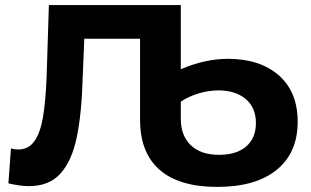

<svg xmlns="http://www.w3.org/2000/svg" viewBox="-20 -720 1220 754"><path d="M1149 -242Q1149 -120 1066.5 -53Q984 14 833 14Q684 14 607 -53Q530 -120 530 -250V-568H311L305 -422Q301 -274 281.5 -181Q262 -88 217.5 -38.5Q173 11 93 11Q60 11 13 0L23 -137Q36 -133 52 -133Q92 -133 115 -165.5Q138 -198 148.5 -258.5Q159 -319 163 -416L172 -700H691L690 -699V-448Q785 -489 875 -489Q1001 -489 1075 -424Q1149 -359 1149 -242ZM985 -237Q985 -298 944.5 -331.5Q904 -365 838 -365Q800 -365 761 -353.5Q722 -342 690 -321V-254Q690 -187 729.5 -149.5Q769 -112 840 -112Q909 -112 947 -145Q985 -178 985 -237Z"/></svg>

Font: Montserrat Alternates
Style: Bold
Weight: 700
Designer: Julieta Ulanovsky
Foundry: Julieta Ulanovsky
Version: Version 7.200